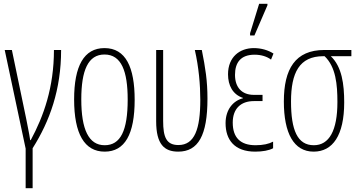

<svg xmlns="http://www.w3.org/2000/svg" viewBox="-20 -794 1907 1018"><path d="M116 204H153V-8C244 -152 304 -319 304 -529H266C266 -330 211 -177 143 -51H140C135 -87 123 -141 119 -164L43 -529H5L116 -6Z M694 -265C694 -437 647 -539 534 -539C425 -539 373 -444 373 -267C373 -84 428 10 535 10C642 10 694 -82 694 -265ZM411 -267C411 -421 447 -505 534 -505C624 -505 657 -416 657 -266C657 -101 619 -24 535 -24C450 -24 411 -108 411 -267Z M925 10C1031 10 1080 -76 1080 -271C1080 -366 1069 -434 1050 -529H1013C1034 -437 1042 -344 1042 -265C1042 -110 1012 -25 926 -25C862 -25 845 -67 845 -153V-529H808V-151C808 -29 851 10 925 10Z M1306 -606H1329L1398 -766V-774H1354L1306 -618ZM1333 10C1372 10 1406 4 1428 -8V-43C1406 -31 1375 -24 1335 -24C1255 -24 1214 -64 1214 -144C1214 -218 1257 -258 1326 -258H1372V-291H1326C1261 -291 1226 -332 1226 -397C1226 -462 1256 -504 1330 -504C1365 -504 1396 -494 1417 -478L1430 -510C1402 -528 1365 -539 1326 -539C1251 -539 1189 -492 1189 -400C1189 -341 1214 -293 1268 -275V-273C1217 -260 1176 -214 1176 -141C1176 -53 1223 10 1333 10Z M1643 10C1744 10 1805 -76 1805 -251C1805 -347 1793 -440 1734 -496H1843V-529H1700C1545 -529 1485 -428 1485 -256C1485 -87 1538 10 1643 10ZM1644 -24C1557 -24 1523 -104 1523 -256C1523 -408 1567 -496 1694 -496H1701C1761 -439 1769 -345 1769 -253C1769 -101 1725 -24 1644 -24Z"/></svg>

Font: Noto Sans ExtraCondensed ExtraLight
Style: Regular
Weight: 200
Width: 2
Designer: Monotype Design Team
Foundry: Monotype Imaging Inc.
Version: Version 2.013